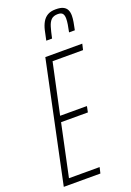

<svg xmlns="http://www.w3.org/2000/svg" viewBox="-170 -970 703 1030"><g transform="rotate(-20 181.0 -455.0)"><path d="M6 0 151 -688H362L354 -654H180L118 -365H271L264 -331H111L48 -34H223L215 0ZM186 -769Q192 -800 198 -825.5Q204 -851 215 -870Q226 -889 244 -899.5Q262 -910 290 -910Q318 -910 333 -902.5Q348 -895 354.5 -881.5Q361 -868 361 -849Q361 -833 357.5 -812.5Q354 -792 349 -769H316Q321 -792 324 -811Q327 -830 327 -844Q327 -863 319.5 -872.5Q312 -882 292 -882Q268 -882 255 -869.5Q242 -857 234.5 -832Q227 -807 219 -769Z"/></g></svg>

Font: Saira UltraCondensed Thin
Style: Italic
Weight: 250
Width: 1
Italic angle: -12°
Designer: Hector Gatti with collaboration of the Omnibus-Type team
Foundry: Omnibus-Type
Version: Version 1.101